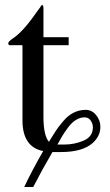

<svg xmlns="http://www.w3.org/2000/svg" viewBox="-20 -599 441 769"><path d="M154 -418V-132Q154 -56 176 -31Q193 -59 203.5 -75Q214 -91 233.5 -114Q253 -137 275.5 -148Q298 -159 323 -159Q348 -159 365 -138Q382 -117 382 -91Q382 -54 351 -26Q310 10 224 10H190Q148 82 113 150H77Q107 86 153 6Q70 -10 70 -117V-418H17Q13 -421 13 -425Q13 -433 30 -444Q72 -471 127 -551Q141 -569 147 -579Q154 -580 154 -566V-450H255V-418ZM210 -20H236Q279 -20 315.5 -36Q352 -52 352 -89Q352 -104 343 -116.5Q334 -129 319 -129Q301 -129 284 -118.5Q267 -108 252 -87.5Q237 -67 229.5 -54.5Q222 -42 210 -20Z"/></svg>

Font: STIX
Style: Regular
Weight: 400
Designer: MicroPress Inc., with final additions and corrections provided by Coen Hoffman, Elsevier (retired)
Version: Version 1.1.1